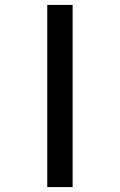

<svg xmlns="http://www.w3.org/2000/svg" viewBox="-20 -760 487 780"><path d="M172 0V-740H275V0Z"/></svg>

Font: Lexend Peta
Style: Regular
Weight: 400
Designer: Bonnie Shaver-Troup, Thomas Jockin
Foundry: Lexend
Version: Version 1.007